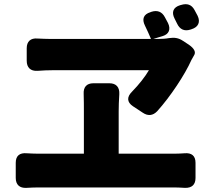

<svg xmlns="http://www.w3.org/2000/svg" viewBox="-20 -879 1040 927"><path d="M711 -822 706 -820C673 -810 664 -787 680 -755C690 -734 700 -713 709 -691H222C204 -691 182 -692 161 -693C128 -696 109 -679 109 -646V-586C109 -553 127 -535 161 -537C186 -539 215 -540 234 -540H699C680 -508 653 -473 617 -436C592 -411 592 -386 622 -366L669 -335C694 -318 718 -320 739 -342C803 -413 873 -519 904 -589C908 -597 912 -604 917 -612C927 -627 918 -645 892 -663L863 -682C842 -696 822 -699 796 -695C780 -692 763 -691 744 -691H720L766 -705C795 -714 806 -737 791 -768L776 -796C762 -823 739 -831 711 -822ZM56 -20C56 13 75 30 108 28C127 27 146 26 163 26H823C836 26 854 27 873 28C906 29 924 13 924 -20V-93C924 -127 905 -142 871 -139C856 -138 840 -137 823 -137H553V-341C553 -366 554 -394 556 -424C558 -458 541 -477 508 -477H431C398 -477 382 -458 384 -425C385 -395 385 -366 385 -342V-137H163C146 -137 128 -138 109 -139C75 -142 56 -127 56 -93ZM823 -789 835 -765C848 -737 870 -727 899 -736L905 -738C937 -748 949 -772 934 -803L919 -831C905 -857 883 -864 854 -855L850 -854C816 -844 807 -820 823 -789Z"/></svg>

Font: コーポレート・ロゴ（ラウンド）ver3 Bold
Style: Regular
Weight: 700
Designer: [KANA_main] LOGOTYPE.JP [Source Han Sans] Ryoko NISHIZUKA 西塚涼子 (kana, bopomofo & ideographs); Paul D. Hunt (Latin, Greek
Version: Version 12.001;FEAKit 1.0